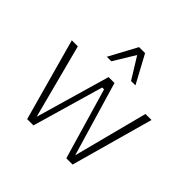

<svg xmlns="http://www.w3.org/2000/svg" viewBox="-182 -907 1082 1082"><g transform="rotate(45 358.5 -366.5)"><path d="M177 0 41 -492H89L205 -49H206L334 -492H381L512 -49H513L628 -492H676L539 0H489L365 -425H350L227 0ZM246 -566 336 -733H384L474 -566H439L360 -694L282 -566Z"/></g></svg>

Font: Nunito Sans 7pt Condensed ExtraLight
Style: Regular
Weight: 250
Width: 3
Designer: Vernon Adams
Foundry: Vernon Adams
Version: Version 3.101;gftools[0.9.27]